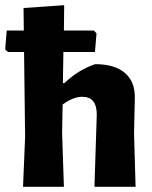

<svg xmlns="http://www.w3.org/2000/svg" viewBox="-29 -722 589 742"><path d="M60 0 68 -192 64 -521H2L-9 -531L-3 -604H63L62 -691L219 -702L218 -604H334L344 -593L338 -521H216L214 -401H220Q275 -453 339 -474Q415 -474 454.5 -439.5Q494 -405 492 -341L489 -207L495 0H336L345 -279Q345 -348 289 -348Q254 -348 213 -318L211 -207L218 0Z"/></svg>

Font: Alegreya Sans ExtraBold
Style: Regular
Weight: 800
Designer: Juan Pablo del Peral
Foundry: Huerta Tipografica
Version: Version 2.007